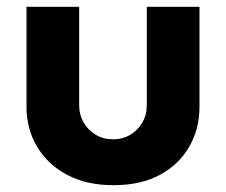

<svg xmlns="http://www.w3.org/2000/svg" viewBox="-20 -533 665 565"><path d="M314 12Q235 12 177.5 -18.5Q120 -49 89 -101.5Q58 -154 58 -218V-513H213V-222Q213 -195 226 -172.5Q239 -150 261.5 -136.5Q284 -123 313 -123Q341 -123 363.5 -136.5Q386 -150 399 -172.5Q412 -195 412 -222V-513H567V-218Q567 -154 537 -101.5Q507 -49 450.5 -18.5Q394 12 314 12Z"/></svg>

Font: MuseoModerno SemiBold
Style: Bold
Weight: 700
Version: Version 1.001